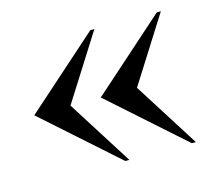

<svg xmlns="http://www.w3.org/2000/svg" viewBox="-63 -498 556 502"><g transform="rotate(-15 215.0 -247.0)"><path d="M219 -70 20 -247 219 -424H230L118 -247L230 -70ZM399 -70 200 -247 399 -424H410L298 -247L410 -70Z"/></g></svg>

Font: Spectral
Style: Regular
Weight: 400
Designer: Jean-Baptiste Levee
Foundry: Production Type
Version: Version 1.002